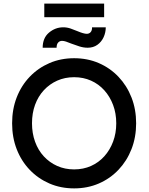

<svg xmlns="http://www.w3.org/2000/svg" viewBox="-20 -1032 822 1062"><path d="M47 -350Q47 -428 72.5 -493.5Q98 -559 144.5 -607.5Q191 -656 253.5 -683Q316 -710 390 -710Q464 -710 526.5 -683Q589 -656 635.5 -607Q682 -558 707.5 -492.5Q733 -427 733 -350Q733 -273 707.5 -207.5Q682 -142 635.5 -93Q589 -44 526.5 -17Q464 10 390 10Q316 10 253.5 -17Q191 -44 144.5 -92.5Q98 -141 72.5 -206.5Q47 -272 47 -350ZM623 -350Q623 -405 605.5 -451.5Q588 -498 557 -532.5Q526 -567 483.5 -586Q441 -605 390 -605Q339 -605 296.5 -586Q254 -567 222.5 -533Q191 -499 174 -452.5Q157 -406 157 -350Q157 -295 174 -248Q191 -201 222.5 -167Q254 -133 296.5 -114Q339 -95 390 -95Q441 -95 483.5 -114Q526 -133 557 -167.5Q588 -202 605.5 -248.5Q623 -295 623 -350ZM374 -791Q357 -798 345 -802Q333 -806 323 -806Q310 -806 301.5 -796.5Q293 -787 293 -768H216Q216 -822 251 -851.5Q286 -881 330 -881Q351 -881 371 -874Q391 -867 410 -859Q424 -853 437.5 -849Q451 -845 460 -845Q474 -845 482 -855Q490 -865 489 -881H565Q565 -852 553 -826Q541 -800 518.5 -784Q496 -768 465 -768Q442 -768 418.5 -775.5Q395 -783 374 -791ZM225 -937V-1012H556V-937Z"/></svg>

Font: Our Lexend
Style: Regular
Weight: 400
Designer: Bonnie Shaver-Troup, Thomas Jockin
Foundry: Lexend
Version: Version 1.007